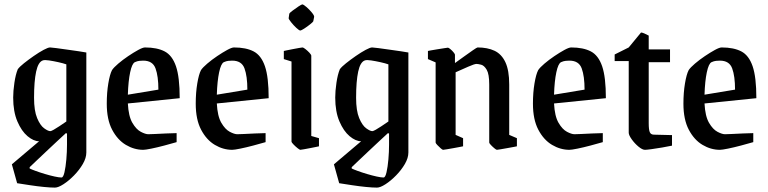

<svg xmlns="http://www.w3.org/2000/svg" viewBox="-20 -673 3498 874"><path d="M230 181Q210 181 179.5 178Q149 175 116.5 170Q84 165 58 161L34 75L158 -30Q133 -30 105.5 -53Q78 -76 59 -120.5Q40 -165 40 -229Q40 -258 45.5 -296Q51 -334 61 -358Q69 -369 89 -385Q109 -401 133.5 -418Q158 -435 178.5 -446Q199 -457 208 -457Q214 -457 236.5 -454Q259 -451 287 -447Q315 -443 339.5 -439.5Q364 -436 373 -434V21Q373 46 357 73.5Q341 101 317 125.5Q293 150 269 165.5Q245 181 230 181ZM209 -76Q213 -76 224.5 -82.5Q236 -89 249.5 -98Q263 -107 272.5 -113.5Q282 -120 282 -120V-380Q268 -385 245.5 -390Q223 -395 203 -398Q183 -401 175 -398Q154 -391 144.5 -347Q135 -303 135 -228Q135 -169 149 -135.5Q163 -102 181 -89Q199 -76 209 -76ZM260 135Q268 135 273.5 111Q279 87 282 52.5Q285 18 285 -15V-65L280 -67Q264 -52 240.5 -30.5Q217 -9 192.5 14.5Q168 38 147 57.5Q126 77 115 88V94Q123 98 142 105Q161 112 184.5 119Q208 126 228.5 130.5Q249 135 260 135Z M784 -26Q760 -19 728 -10.5Q696 -2 669 3.5Q642 9 632 9Q591 9 553 -13.5Q515 -36 490.5 -82.5Q466 -129 466 -201Q466 -251 473 -293Q480 -335 490 -354Q498 -366 518.5 -383.5Q539 -401 563.5 -417.5Q588 -434 609 -445.5Q630 -457 640 -457Q695 -457 729.5 -439Q764 -421 781 -371.5Q798 -322 798 -226L562 -202Q565 -144 582.5 -114Q600 -84 621 -73Q642 -62 655 -62Q661 -62 684.5 -63Q708 -64 736.5 -65.5Q765 -67 784 -67ZM594 -390Q581 -384 572.5 -344Q564 -304 562 -242L701 -265Q701 -326 688 -361.5Q675 -397 632 -397Q624 -397 614.5 -396Q605 -395 594 -390Z M1189 -26Q1165 -19 1133 -10.5Q1101 -2 1074 3.5Q1047 9 1037 9Q996 9 958 -13.5Q920 -36 895.5 -82.5Q871 -129 871 -201Q871 -251 878 -293Q885 -335 895 -354Q903 -366 923.5 -383.5Q944 -401 968.5 -417.5Q993 -434 1014 -445.5Q1035 -457 1045 -457Q1100 -457 1134.5 -439Q1169 -421 1186 -371.5Q1203 -322 1203 -226L967 -202Q970 -144 987.5 -114Q1005 -84 1026 -73Q1047 -62 1060 -62Q1066 -62 1089.5 -63Q1113 -64 1141.5 -65.5Q1170 -67 1189 -67ZM999 -390Q986 -384 977.5 -344Q969 -304 967 -242L1106 -265Q1106 -326 1093 -361.5Q1080 -397 1037 -397Q1029 -397 1019.5 -396Q1010 -395 999 -390Z M1297 -611Q1298 -614 1311 -624Q1324 -634 1338.5 -643.5Q1353 -653 1356 -653Q1361 -653 1374.5 -641.5Q1388 -630 1399.5 -616Q1411 -602 1410 -596L1406 -576Q1405 -573 1392 -562.5Q1379 -552 1365 -543Q1351 -534 1347 -534Q1342 -534 1329 -546Q1316 -558 1305 -572Q1294 -586 1294 -590ZM1347 9Q1344 9 1334 1Q1324 -7 1315.5 -16Q1307 -25 1307 -28V-393L1272 -404V-441Q1272 -441 1283.5 -443.5Q1295 -446 1311 -449Q1327 -452 1340.5 -454.5Q1354 -457 1357 -457Q1361 -457 1370.5 -449.5Q1380 -442 1388.5 -433Q1397 -424 1397 -419V-54L1432 -44V-7Q1432 -7 1420.5 -4.5Q1409 -2 1393 1Q1377 4 1363.5 6.5Q1350 9 1347 9Z M1696 181Q1676 181 1645.5 178Q1615 175 1582.5 170Q1550 165 1524 161L1500 75L1624 -30Q1599 -30 1571.5 -53Q1544 -76 1525 -120.5Q1506 -165 1506 -229Q1506 -258 1511.5 -296Q1517 -334 1527 -358Q1535 -369 1555 -385Q1575 -401 1599.5 -418Q1624 -435 1644.5 -446Q1665 -457 1674 -457Q1680 -457 1702.5 -454Q1725 -451 1753 -447Q1781 -443 1805.5 -439.5Q1830 -436 1839 -434V21Q1839 46 1823 73.5Q1807 101 1783 125.5Q1759 150 1735 165.5Q1711 181 1696 181ZM1675 -76Q1679 -76 1690.5 -82.5Q1702 -89 1715.5 -98Q1729 -107 1738.5 -113.5Q1748 -120 1748 -120V-380Q1734 -385 1711.5 -390Q1689 -395 1669 -398Q1649 -401 1641 -398Q1620 -391 1610.5 -347Q1601 -303 1601 -228Q1601 -169 1615 -135.5Q1629 -102 1647 -89Q1665 -76 1675 -76ZM1726 135Q1734 135 1739.5 111Q1745 87 1748 52.5Q1751 18 1751 -15V-65L1746 -67Q1730 -52 1706.5 -30.5Q1683 -9 1658.5 14.5Q1634 38 1613 57.5Q1592 77 1581 88V94Q1589 98 1608 105Q1627 112 1650.5 119Q1674 126 1694.5 130.5Q1715 135 1726 135Z M1997 9Q1994 9 1986 2Q1978 -5 1970.5 -13Q1963 -21 1963 -24V-389L1928 -404V-441Q1928 -441 1940.5 -443.5Q1953 -446 1970 -448.5Q1987 -451 2001.5 -453.5Q2016 -456 2019 -456Q2022 -456 2030 -449.5Q2038 -443 2044.5 -435Q2051 -427 2051 -424V-386Q2069 -399 2092 -415.5Q2115 -432 2133 -444.5Q2151 -457 2154 -457Q2199 -457 2231 -442Q2263 -427 2280.5 -390Q2298 -353 2298 -288V-59L2333 -44V-7Q2333 -7 2320.5 -4.5Q2308 -2 2290.5 1Q2273 4 2259 6.5Q2245 9 2242 9Q2239 9 2230.5 2Q2222 -5 2214.5 -13Q2207 -21 2207 -24V-288Q2207 -336 2195.5 -355.5Q2184 -375 2170 -378.5Q2156 -382 2149 -382Q2140 -382 2111.5 -369.5Q2083 -357 2054 -344V-59L2088 -44V-7Q2088 -7 2075.5 -4.5Q2063 -2 2046 1Q2029 4 2014.5 6.5Q2000 9 1997 9Z M2724 -26Q2700 -19 2668 -10.5Q2636 -2 2609 3.5Q2582 9 2572 9Q2531 9 2493 -13.5Q2455 -36 2430.5 -82.5Q2406 -129 2406 -201Q2406 -251 2413 -293Q2420 -335 2430 -354Q2438 -366 2458.5 -383.5Q2479 -401 2503.5 -417.5Q2528 -434 2549 -445.5Q2570 -457 2580 -457Q2635 -457 2669.5 -439Q2704 -421 2721 -371.5Q2738 -322 2738 -226L2502 -202Q2505 -144 2522.5 -114Q2540 -84 2561 -73Q2582 -62 2595 -62Q2601 -62 2624.5 -63Q2648 -64 2676.5 -65.5Q2705 -67 2724 -67ZM2534 -390Q2521 -384 2512.5 -344Q2504 -304 2502 -242L2641 -265Q2641 -326 2628 -361.5Q2615 -397 2572 -397Q2564 -397 2554.5 -396Q2545 -395 2534 -390Z M2916 9Q2904 9 2886.5 -5.5Q2869 -20 2855.5 -39Q2842 -58 2842 -69V-395H2778V-425L2842 -457L2898 -525Q2903 -525 2912.5 -521Q2922 -517 2933 -511V-448H3030V-390H2933V-113Q2933 -82 2938 -71Q2943 -60 2957 -60L3039 -58V-10Q3020 -6 2994 -1.5Q2968 3 2945.5 6Q2923 9 2916 9Z M3409 -26Q3385 -19 3353 -10.5Q3321 -2 3294 3.5Q3267 9 3257 9Q3216 9 3178 -13.5Q3140 -36 3115.5 -82.5Q3091 -129 3091 -201Q3091 -251 3098 -293Q3105 -335 3115 -354Q3123 -366 3143.5 -383.5Q3164 -401 3188.5 -417.5Q3213 -434 3234 -445.5Q3255 -457 3265 -457Q3320 -457 3354.5 -439Q3389 -421 3406 -371.5Q3423 -322 3423 -226L3187 -202Q3190 -144 3207.5 -114Q3225 -84 3246 -73Q3267 -62 3280 -62Q3286 -62 3309.5 -63Q3333 -64 3361.5 -65.5Q3390 -67 3409 -67ZM3219 -390Q3206 -384 3197.5 -344Q3189 -304 3187 -242L3326 -265Q3326 -326 3313 -361.5Q3300 -397 3257 -397Q3249 -397 3239.5 -396Q3230 -395 3219 -390Z"/></svg>

Font: Grenze Gotisch
Style: Regular
Weight: 400
Designer: Renata Polastri
Foundry: Omnibus-Type
Version: Version 1.001